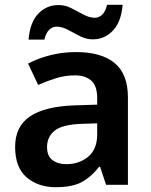

<svg xmlns="http://www.w3.org/2000/svg" viewBox="-20 -770 630 800"><path d="M297 -553Q403 -553 458 -507Q513 -461 513 -364V0H422L397 -75H393Q358 -31 319 -10.5Q280 10 212 10Q139 10 91 -31Q43 -72 43 -158Q43 -243 105 -285Q167 -327 292 -331L385 -334V-361Q385 -412 360.5 -434Q336 -456 292 -456Q251 -456 213 -444Q175 -432 139 -416L97 -505Q138 -527 189.5 -540Q241 -553 297 -553ZM320 -254Q239 -251 207.5 -225.5Q176 -200 176 -157Q176 -120 198.5 -103Q221 -86 256 -86Q311 -86 348 -117.5Q385 -149 385 -210V-256ZM99 -605Q105 -677 139.5 -713Q174 -749 224 -749Q252 -749 278 -735.5Q304 -722 328.5 -709Q353 -696 375 -696Q393 -696 406.5 -709.5Q420 -723 426 -750H491Q485 -679 450.5 -642.5Q416 -606 366 -606Q340 -606 314 -619Q288 -632 263.5 -645.5Q239 -659 216 -659Q198 -659 184.5 -645.5Q171 -632 165 -605Z"/></svg>

Font: Noto Sans Adlam SemiBold
Style: Regular
Weight: 600
Version: Version 3.001